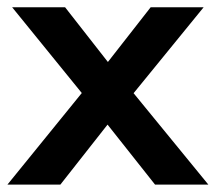

<svg xmlns="http://www.w3.org/2000/svg" viewBox="-23 -499 583 519"><path d="M-2.9 0H140.2L288.2 -188.2H247.1L396.1 0H540.2L315.7 -274.5V-219.6L527.5 -479.4H384.3L247.1 -303.9H290.2L152.9 -479.4H9.8L221.6 -218.6V-276.5Z"/></svg>

Font: LL Pando Sans
Style: Bold
Weight: 700
Designer: Joshua Smith
Foundry: Joshua Smith
Version: Version 1.000;Glyphs 3.2.1 (3258)